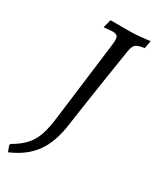

<svg xmlns="http://www.w3.org/2000/svg" viewBox="-218 -703 736 903"><g transform="rotate(30 150.0 -251.0)"><path d="M168 -542Q172 -574 166 -584.5Q160 -595 139 -595Q133 -595 122 -594Q111 -593 101.5 -592Q92 -591 92 -591V-594L103 -636H206Q226 -636 251.5 -638Q277 -640 296.5 -642.5Q316 -645 316 -645L308 -603Q273 -598 261.5 -588Q250 -578 245 -546Q241 -519 234 -475.5Q227 -432 219 -380Q211 -328 203.5 -277Q196 -226 189.5 -184Q183 -142 180 -118Q167 -15 123 46.5Q79 108 -4 143L-16 111L-13 103Q29 79 54.5 51.5Q80 24 93.5 -15Q107 -54 114 -114Z"/></g></svg>

Font: Alegreya
Style: Italic
Weight: 400
Italic angle: -7°
Designer: Juan Pablo del Peral
Foundry: Huerta Tipografica
Version: Version 2.009